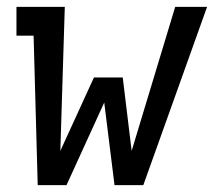

<svg xmlns="http://www.w3.org/2000/svg" viewBox="-20 -540 640 560"><path d="M90 0 78 -436H28V-520H169L156 -100L254 -314H338L364 -100L491 -520H584L398 0H314L284 -241L174 0Z"/></svg>

Font: Iosevka HT Medium Extended
Style: Italic
Weight: 500
Width: 7
Italic angle: -9°
Monospace: yes
Designer: Belleve Invis
Foundry: Belleve Invis
Version: Version 32.3.0; ttfautohint (v1.8.4)